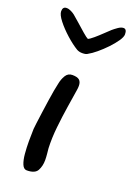

<svg xmlns="http://www.w3.org/2000/svg" viewBox="-144 -789 573 828"><g transform="rotate(20 142.5 -375.0)"><path d="M274 -735Q289 -735 289 -711Q289 -699 276 -680Q263 -661 243.5 -640.5Q224 -620 203.5 -603Q183 -586 168 -578Q161 -572 143 -572Q129 -572 118 -578Q93 -593 64.5 -618.5Q36 -644 16 -669.5Q-4 -695 -4 -711Q-4 -732 14 -732Q24 -732 35 -726.5Q46 -721 52 -716Q62 -708 81.5 -690.5Q101 -673 119.5 -657Q138 -641 145 -638Q153 -641 169.5 -655Q186 -669 202.5 -685Q219 -701 228 -709Q236 -716 249.5 -725.5Q263 -735 274 -735ZM91 -15Q77 -15 69.5 -33Q62 -51 59.5 -79Q57 -107 57 -137Q57 -151 57.5 -165.5Q58 -180 58 -193Q58 -197 61 -219.5Q64 -242 68 -272Q72 -302 76.5 -331.5Q81 -361 84 -378Q87 -391 91 -412.5Q95 -434 105.5 -451.5Q116 -469 136 -469Q159 -469 168.5 -460.5Q178 -452 178 -434Q178 -429 177.5 -424Q177 -419 176 -413Q171 -381 163.5 -333.5Q156 -286 150.5 -234.5Q145 -183 147 -137Q148 -126 149.5 -111.5Q151 -97 151 -83Q151 -57 140 -36Q129 -15 91 -15Z"/></g></svg>

Font: Fuzzy Bubbles
Style: Regular
Weight: 400
Designer: Robert E. Leuschke
Foundry: Robert E. Leuschke
Version: Version 1.010; ttfautohint (v1.8.3)